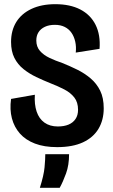

<svg xmlns="http://www.w3.org/2000/svg" viewBox="-20 -692 540 920"><path d="M254 13Q192 13 147.5 -4Q103 -21 75.5 -52Q48 -83 37 -125Q26 -167 33 -218L147 -238Q144 -192 155.5 -157.5Q167 -123 193 -104.5Q219 -86 257 -86Q287 -86 308.5 -95Q330 -104 342 -122Q354 -140 354 -166Q354 -202 336 -225Q318 -248 288 -263.5Q258 -279 222 -293Q187 -307 153.5 -323Q120 -339 92.5 -361Q65 -383 49 -414.5Q33 -446 33 -491Q33 -546 58 -586.5Q83 -627 131 -649.5Q179 -672 245 -672Q316 -672 365 -646.5Q414 -621 438 -573Q462 -525 457 -458L343 -440Q346 -468 340.5 -492.5Q335 -517 322.5 -535Q310 -553 290 -563Q270 -573 243 -573Q215 -573 195 -563.5Q175 -554 164.5 -537.5Q154 -521 154 -498Q154 -468 171.5 -448Q189 -428 217.5 -414.5Q246 -401 279 -390Q316 -375 350.5 -358Q385 -341 414 -316.5Q443 -292 460 -257.5Q477 -223 477 -173Q477 -117 452 -75Q427 -33 377.5 -10Q328 13 254 13ZM171 208Q190 148 193.5 109.5Q197 71 197 47H311Q311 99 296.5 139Q282 179 266 208Z"/></svg>

Font: Bricolage Grotesque 72pt SemiCondensed SemiBold
Style: Regular
Weight: 600
Width: 4
Designer: Mathieu Triay
Foundry: Atelier Triay
Version: Version 1.001;gftools[0.9.33.dev8+g029e19f]